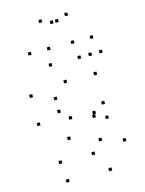

<svg xmlns="http://www.w3.org/2000/svg" viewBox="-148 -915 917 1212"><g transform="rotate(-15 310.0 -309.0)"><path d="M430.5 210V190H410.5V210ZM565 53.1V33.1H545V53.1ZM565 -524.2V-544.2H545V-524.2ZM424.1 -524.2V-544.2H404.1V-524.2ZM424.1 -162.8V-182.8H404.1V-162.8ZM417.8 -141.6V-161.6H397.8V-141.6ZM417.8 11.4V-8.6H397.8V11.4ZM352.5 84.8V64.8H332.5V84.8ZM137.5 84.8V64.8H117.5V84.8ZM151.7 210V190H131.7V210ZM495.1 -113.4V-133.4H475.1V-113.4ZM495.1 -208.2V-228.2H475.1V-208.2ZM271.5 -169.4V-189.4H251.5V-169.4ZM212.1 -227.3V-247.3H192.1V-227.3ZM212.1 -311.9V-331.9H192.1V-311.9ZM299.2 -399.2V-419.2H279.2V-399.2ZM495.1 -399.2V-419.2H475.1V-399.2ZM495.1 -524.6V-544.6H475.1V-524.6ZM235.9 -524.6V-544.6H215.9V-524.6ZM67 -366.8V-386.8H47V-366.8ZM67 -182.3V-202.3H47V-182.3ZM229.2 -46.8V-66.8H209.2V-46.8ZM252 -627.4V-647.4H232V-627.4ZM346.5 -783.1V-803.1H326.5V-783.1ZM313.5 -783.1V-803.1H293.5V-783.1ZM408 -627.4V-647.4H388V-627.4ZM532.2 -627.4V-647.4H512.2V-627.4ZM414.4 -807.7V-827.7H394.4V-807.7ZM245.6 -807.7V-827.7H225.6V-807.7ZM127.8 -627.4V-647.4H107.8V-627.4Z"/></g></svg>

Font: Monaspace Krypton Dots Var
Style: Regular
Weight: 400
Designer: Riley Cran and the Lettermatic Team
Version: Version 1.100 (Monaspace Krypton Dots)